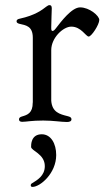

<svg xmlns="http://www.w3.org/2000/svg" viewBox="-20 -474 423 755"><path d="M67.5 5C84.5 5 102.6 0 149.9 0C189.6 0 220.2 5.7 243.3 5.7C253.9 5.7 261 2.8 261 -5C261 -11.7 256.7 -14.6 245.4 -17.4C215.2 -24.9 185 -32.3 181.5 -77.8V-277C181.5 -325.3 228.3 -369.3 260.3 -369.3C299.4 -369.3 317.5 -330.3 328.8 -330.3C339.8 -330.3 370.4 -377.1 370.4 -395.6C370.4 -412.3 331.3 -445 295.1 -445C261.7 -445 219.8 -388.5 199.9 -362.9C194.2 -355.5 190.7 -352.3 186.4 -352.3C181.5 -352.3 181.5 -358.7 181.5 -367.5C181.5 -397.7 183.6 -422.9 183.6 -441.1C183.6 -451.3 180 -453.8 174.4 -453.8C170.8 -453.8 167.3 -451.7 161.9 -447.8C145.6 -435 117.9 -413.7 57.9 -400.6C49.7 -399.1 45.1 -396 45.1 -390.3C45.1 -384.6 49.7 -382.1 56.8 -380.3C81.3 -374.6 109 -371.8 109 -325.6V-70.7H108.7C109 -29.1 87.4 -22 66.4 -16C59.3 -13.8 54.7 -11 54.7 -4.6C54.7 2.5 60 5 67.5 5ZM100.9 254.3C100.9 257.8 102.3 261 107.6 261C137.8 261 201 207.7 201 135.7C201 90.2 180 54 144.2 54C101.2 54 102.3 95.9 102.3 103.7C102.3 119 156.2 131 156.2 179.3C156.2 217.7 125.7 234.4 106.5 246.4C103.3 247.9 100.9 250.7 100.9 254.3Z"/></svg>

Font: Margiela Serif
Style: Regular
Weight: 400
Designer: Andreas Faust, Stefan Endress
Version: Version 1.002;FEAKit 1.0